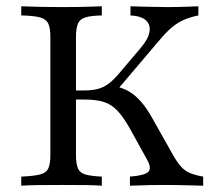

<svg xmlns="http://www.w3.org/2000/svg" viewBox="-20 -591 693 611"><path d="M393.5 0V-29Q438.7 -32.3 451.2 -43.5Q463.7 -54.8 448.4 -82.3L393.5 -181.5Q373.4 -217.7 354 -238.3Q334.7 -258.9 310.5 -266.5Q286.3 -274.2 249.2 -274.2H197.6V-303.2H249.2Q275 -303.2 293.1 -308.5Q311.3 -313.7 326.6 -325.4Q341.9 -337.1 358.9 -357.3L426.6 -437.1Q451.6 -466.1 455.6 -489.1Q459.7 -512.1 444.4 -526.2Q429 -540.3 395.2 -541.9V-571Q425.8 -570.2 453.6 -569.4Q481.5 -568.5 512.1 -568.5Q542.7 -568.5 567.3 -569.4Q591.9 -570.2 611.3 -571V-541.9Q583.9 -536.3 564.1 -527.4Q544.4 -518.5 526.6 -503.6Q508.9 -488.7 487.9 -463.7L347.6 -298.4L341.1 -317.7Q370.2 -312.1 391.1 -299.6Q412.1 -287.1 430.6 -265.3Q449.2 -243.5 468.5 -208.1L529.8 -99.2Q543.5 -75 556 -60.9Q568.5 -46.8 585.5 -39.9Q602.4 -33.1 626.6 -29V0Q602.4 -0.8 582.3 -1.2Q562.1 -1.6 544.8 -2Q527.4 -2.4 508.9 -2.4Q483.9 -2.4 458.5 -2Q433.1 -1.6 393.5 0ZM47.6 0V-29Q87.9 -30.6 107.7 -35.9Q127.4 -41.1 133.9 -55.6Q140.3 -70.2 140.3 -98.4V-472.6Q140.3 -500.8 133.9 -515.3Q127.4 -529.8 107.7 -535.5Q87.9 -541.1 47.6 -541.9V-571Q66.9 -570.2 100.8 -569.4Q134.7 -568.5 181.5 -568.5Q223.4 -568.5 254.8 -569.4Q286.3 -570.2 304 -571V-541.9Q268.5 -541.1 251.2 -535.5Q233.9 -529.8 227.8 -515.3Q221.8 -500.8 221.8 -472.6V-98.4Q221.8 -70.2 227.8 -55.6Q233.9 -41.1 251.2 -35.9Q268.5 -30.6 304 -29V0Q286.3 -1.6 254.8 -2Q223.4 -2.4 181.5 -2.4Q134.7 -2.4 100.8 -2Q66.9 -1.6 47.6 0Z"/></svg>

Font: Playfair
Style: Regular
Weight: 400
Designer: Claus Eggers Sørensen
Foundry: Claus Eggers Sørensen
Version: Version 2.001;gftools[0.9.30]